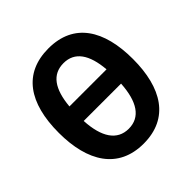

<svg xmlns="http://www.w3.org/2000/svg" viewBox="-191 -881 1047 1047"><g transform="rotate(-45 333.0 -357.5)"><path d="M618 -358C618 -581 529 -725 333 -725C141 -725 47 -590 47 -359C47 -137 138 10 333 10C529 10 618 -136 618 -358ZM334 -610C420 -610 466 -543 476 -420H190C201 -544 247 -610 334 -610ZM333 -105C244 -105 196 -178 189 -309H477C469 -177 422 -105 333 -105Z"/></g></svg>

Font: Noto Sans Display SemiCondensed
Style: Bold
Weight: 700
Width: 4
Designer: Monotype Design Team
Foundry: Monotype Imaging Inc.
Version: Version 1.900